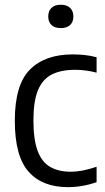

<svg xmlns="http://www.w3.org/2000/svg" viewBox="-20 -780 442 810"><path d="M266 9.5Q159 9.5 100.8 -55.5Q42.5 -120.5 42.5 -271Q42.5 -422 106 -486.2Q169.5 -550.5 287 -550.5Q312 -550.5 337.8 -547.8Q363.5 -545 387.5 -538.5V-473.5Q363 -480 339.8 -482.8Q316.5 -485.5 297 -485.5Q237.5 -485.5 198.5 -465.8Q159.5 -446 140.2 -399.5Q121 -353 121 -273Q121 -191 138.8 -143.5Q156.5 -96 191.8 -75.8Q227 -55.5 278.5 -55.5Q302 -55.5 328.5 -60.5Q355 -65.5 387.5 -76.5V-11.5Q328 9.5 266 9.5ZM236.5 -661.5Q211 -661.5 197.2 -674.5Q183.5 -687.5 183.5 -710.5Q183.5 -733.5 197.2 -746.8Q211 -760 236.5 -760Q262 -760 275.8 -746.8Q289.5 -733.5 289.5 -710.5Q289.5 -687.5 275.8 -674.5Q262 -661.5 236.5 -661.5Z"/></svg>

Font: Encode Sans Semi Condensed
Style: Regular
Weight: 400
Width: 4
Designer: Multiple Designers
Foundry: Impallari Type
Version: Version 3.000; ttfautohint (v1.8.3) -l 8 -r 50 -G 200 -x 14 